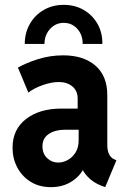

<svg xmlns="http://www.w3.org/2000/svg" viewBox="-20 -771 531 799"><path d="M191.8 7.8Q142.9 7.8 107.1 -14.8Q71.2 -37.3 51.7 -74.6Q32.2 -111.9 32.2 -156Q32.2 -232.4 88.3 -275.7Q144.4 -319.1 234.8 -319.1H322.6V-231.2H250.5Q210.2 -231.2 183.5 -213.7Q156.7 -196.3 156.7 -162.3Q156.7 -131.3 176.2 -112.9Q195.7 -94.5 222.2 -94.5Q242.2 -94.5 261.9 -105.2Q281.5 -115.9 294.4 -136.5Q307.3 -157 307.3 -187.2V-252.3L303.2 -275.7V-360.2Q303.2 -393.5 280.9 -411.6Q258.7 -429.7 225.1 -429.7Q194.3 -429.7 158.2 -417Q122 -404.3 98 -385.9L54.6 -489.6Q89 -509.5 138.9 -525.1Q188.9 -540.7 243 -540.7Q327.4 -540.7 377 -498Q426.5 -455.2 426.5 -375.2V-167.2Q426.5 -144.5 433.9 -129.5Q441.3 -114.5 454.6 -108.4L464.5 -104.1L417.8 7.8L402.2 2Q367.1 -11.6 343.8 -36.6Q320.5 -61.7 316.8 -86.3L346.9 -62.4H291.1L331.4 -77.1Q316.8 -41 279.6 -16.6Q242.5 7.8 191.8 7.8ZM245 -750.8Q291.9 -750.8 328.4 -729.6Q364.8 -708.5 385.7 -671.7Q406.6 -634.9 406 -588.2H324Q324.3 -625.9 301.8 -650.9Q279.3 -675.9 245 -675.9Q211.6 -675.9 188.6 -650.9Q165.6 -625.9 165 -588.2H83Q83.2 -634.9 104.4 -671.7Q125.5 -708.5 162.1 -729.6Q198.6 -750.8 245 -750.8Z"/></svg>

Font: Reddit Sans Condensed
Style: Regular
Weight: 400
Designer: Stephen Hutchings
Foundry: Reddit
Version: Version 1.014